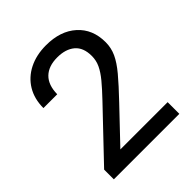

<svg xmlns="http://www.w3.org/2000/svg" viewBox="-199 -841 964 964"><g transform="rotate(-45 283.5 -358.5)"><path d="M51 -69 290 -320Q331 -363 357.5 -395Q384 -427 397.5 -455.5Q411 -484 411 -516Q411 -576 376.5 -605Q342 -634 283 -634Q221 -634 187 -601Q153 -568 152 -503H54Q54 -568 83 -616Q112 -664 164.5 -690.5Q217 -717 286 -717Q388 -717 448.5 -662.5Q509 -608 509 -516Q509 -476 492.5 -440Q476 -404 440 -361Q404 -318 343 -254L146 -47L131 -83H516V0H51Z"/></g></svg>

Font: 42dot Sans Medium
Style: Regular
Weight: 500
Designer: 42dot
Version: Version 1.000